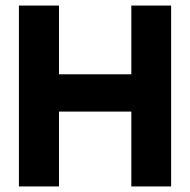

<svg xmlns="http://www.w3.org/2000/svg" viewBox="-20 -670 683 690"><path d="M48 -650H192V-403H452V-650H595V0H452V-269H192V0H48Z"/></svg>

Font: Overused Grotesk
Style: Bold
Weight: 700
Version: Version 0.003